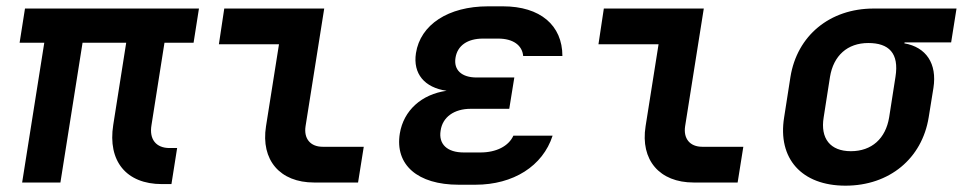

<svg xmlns="http://www.w3.org/2000/svg" viewBox="-20 -577 3044 607"><path d="M492 5H522L540 -109H516C474 -109 451 -136 459 -182L500 -442H592L609 -550H59L42 -442H120L50 0H171L241 -442H379L338 -182C320 -68 379 5 492 5Z M973 0H1112L1130 -113H1000C961 -113 940 -139 946 -178L1005 -550H689L672 -437H862L821 -178C804 -71 865 0 973 0Z M1483 7C1603 7 1696 -52 1727 -148H1603C1588 -115 1549 -95 1499 -95H1446C1394 -95 1366 -121 1373 -164C1379 -207 1416 -233 1468 -233H1590L1606 -332H1487C1439 -332 1414 -356 1420 -394C1426 -433 1458 -455 1507 -455H1555C1602 -455 1631 -434 1634 -400H1758C1758 -497 1688 -557 1570 -557H1523C1397 -557 1309 -499 1295 -409C1285 -344 1322 -300 1392 -290C1313 -279 1256 -228 1244 -155C1228 -56 1300 7 1430 7Z M2173 0H2312L2330 -113H2200C2161 -113 2140 -139 2146 -178L2205 -550H1889L1872 -437H2062L2021 -178C2004 -71 2065 0 2173 0Z M2653 10C2792 10 2895 -76 2916 -206L2931 -299C2943 -376 2908 -428 2839 -440L2840 -443H2987L3004 -550H2742C2603 -550 2500 -464 2479 -334L2459 -206C2438 -76 2514 10 2653 10ZM2670 -99C2605 -99 2573 -139 2584 -206L2604 -334C2615 -401 2659 -441 2725 -441C2790 -441 2823 -409 2811 -334L2791 -206C2780 -139 2736 -99 2670 -99Z"/></svg>

Font: JetBrains Mono
Style: Bold Italic
Weight: 558
Italic angle: -9°
Monospace: yes
Designer: Philipp Nurullin, Konstantin Bulenkov
Foundry: JetBrains
Version: Version 2.305